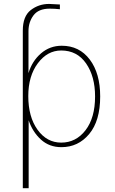

<svg xmlns="http://www.w3.org/2000/svg" viewBox="-20 -742 592 991"><path d="M126 -246.1Q126 -138.7 173.8 -72.3Q221.7 -5.9 295.9 -5.9Q372.1 -5.9 421.4 -69.8Q470.7 -133.8 470.7 -244.1Q470.7 -347.7 424.3 -414.6Q377.9 -481.4 295.9 -481.4Q224.6 -481.4 175.3 -415.5Q126 -349.6 126 -246.1ZM97.7 229.5V-584Q97.7 -658.2 138.7 -689.9Q179.7 -721.7 233.4 -721.7Q239.3 -721.7 289.1 -718.8V-694.3Q263.7 -697.3 236.3 -697.3Q178.7 -697.3 152.8 -662.6Q127 -627.9 127 -581.1V-364.3Q145.5 -426.8 191.4 -466.3Q237.3 -505.9 298.8 -505.9Q389.6 -505.9 443.4 -434.6Q497.1 -363.3 497.1 -244.1Q497.1 -118.2 440.4 -50.3Q383.8 17.6 296.9 17.6Q234.4 17.6 191.4 -21.5Q148.4 -60.5 127.9 -121.1V229.5Z"/></svg>

Font: Gothic A1 Thin
Style: Regular
Weight: 250
Designer: HanYang I&C Co.,Ltd.
Foundry: HanYang I&C Co.,Ltd.
Version: Version 2.50